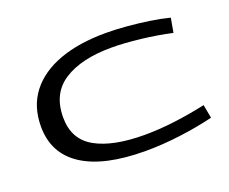

<svg xmlns="http://www.w3.org/2000/svg" viewBox="-96 -697 1020 857"><g transform="rotate(-20 414.5 -268.0)"><path d="M60 -252Q60 -347 110.5 -412.5Q161 -478 253.5 -512Q346 -546 474 -546Q521 -546 573.5 -541.5Q626 -537 677 -529.5Q728 -522 771 -511L759 -443Q691 -458 614 -467Q537 -476 476 -476Q333 -476 250 -423Q167 -370 167 -256Q167 -152 250 -105.5Q333 -59 483 -59Q552 -59 627 -68.5Q702 -78 775 -94L787 -30Q714 -12 628.5 -1Q543 10 463 10Q266 10 163 -57Q60 -124 60 -252Z"/></g></svg>

Font: Georama ExtraExtended
Style: Regular
Weight: 400
Width: 8
Designer: Jean-Baptiste Levee
Foundry: Production Type
Version: Version 1.000